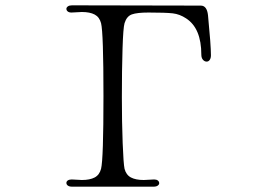

<svg xmlns="http://www.w3.org/2000/svg" viewBox="-20 -701 1040 720"><path d="M250 -1Q240 -1 234.5 -5Q229 -9 229 -15Q229 -21 234.5 -24.5Q240 -28 249 -28Q259 -28 268.5 -27Q278 -26 287 -26Q317 -26 335 -35.5Q353 -45 359 -68Q368 -104 368 -341Q368 -578 359 -614Q353 -637 335 -646.5Q317 -656 287 -656L248 -654Q239 -654 234 -658Q229 -662 229 -668Q229 -673 234.5 -677Q240 -681 250 -681L733 -680Q756 -680 760 -644Q771 -531 771 -494Q771 -483 766.5 -476.5Q762 -470 755 -470Q747 -470 741 -477Q735 -484 735 -496Q735 -595 678 -632Q654 -648 627.5 -651Q601 -654 537 -654Q494 -654 474.5 -647Q455 -640 447 -614Q442 -597 439.5 -518Q437 -439 437 -336Q437 -242 440 -164.5Q443 -87 447 -68Q453 -45 471 -35.5Q489 -26 519 -26L558 -28Q567 -28 572 -24Q577 -20 577 -14Q577 -9 571.5 -5Q566 -1 556 -1Z"/></svg>

Font: Hina Mincho
Style: Regular
Weight: 400
Designer: satsuyako
Foundry: satsuyako
Version: Version 1.100